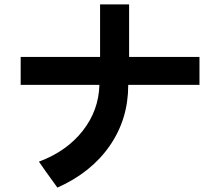

<svg xmlns="http://www.w3.org/2000/svg" viewBox="-20 -732 1002 873"><path d="M563 -344Q563 -190 478.5 -68.5Q394 53 241 121Q223 97 189 49L157 3Q283 -44 356 -137Q429 -230 432 -346H74V-473H435V-712H567V-473H887V-346H563Z"/></svg>

Font: Gmarket Sans TTF Bold
Style: Regular
Weight: 700
Designer: Creative Director : Sungho Lee; Art Director : Kiwoong Choi; Project Manager : Sori Yang, Jongwook Yoon; Font Designer :
Foundry: Sandoll Inc.
Version: Version 1.000;hotconv 1.0.109;makeotfexe 2.5.65596